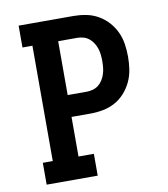

<svg xmlns="http://www.w3.org/2000/svg" viewBox="-82 -805 765 874"><g transform="rotate(-10 300.0 -367.5)"><path d="M63 0V-101H109V-634H63V-735H316Q345 -735 374 -729.5Q403 -724 429 -709.5Q455 -695 475 -673Q495 -651 507.5 -624.5Q520 -598 524.5 -568.5Q529 -539 529 -509Q529 -480 524.5 -450.5Q520 -421 507.5 -394.5Q495 -368 475 -345.5Q455 -323 429 -309Q403 -295 374 -289.5Q345 -284 316 -284H228V-101H299V0ZM228 -385H316Q330 -385 344.5 -389Q359 -393 370.5 -402Q382 -411 390 -424Q398 -437 402.5 -451Q407 -465 408.5 -480Q410 -495 410 -509Q410 -524 408.5 -539Q407 -554 402.5 -568Q398 -582 390 -594.5Q382 -607 370.5 -616.5Q359 -626 344.5 -630Q330 -634 316 -634H228Z"/></g></svg>

Font: Iosevka Curly Slab Extended
Style: Bold
Weight: 700
Width: 7
Monospace: yes
Designer: Belleve Invis
Foundry: Belleve Invis
Version: Version 11.1.0; ttfautohint (v1.8.3)